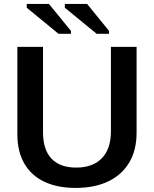

<svg xmlns="http://www.w3.org/2000/svg" viewBox="-20 -920 762 950"><path d="M354.5 9.8Q263.2 9.8 198.5 -21.2Q133.8 -52.2 99.9 -111.6Q65.9 -170.9 65.9 -255.4V-688H192.9V-265.1Q192.9 -179.7 234.6 -135.3Q276.4 -90.8 356.9 -90.8Q439 -90.8 483.9 -137Q528.8 -183.1 528.8 -270.5V-688H655.8V-263.2Q655.8 -177.2 619.6 -116.2Q583.5 -55.2 516.1 -22.7Q448.7 9.8 354.5 9.8ZM458 -752.9 300.8 -881.8V-900.4H411.1L519.5 -767.1V-752.9ZM269.5 -752.9 112.3 -881.8V-900.4H222.2L331.1 -767.1V-752.9Z"/></svg>

Font: Arimo SemiBold
Style: Regular
Weight: 600
Designer: Steve Matteson
Foundry: Monotype Imaging Inc.
Version: Version 1.33